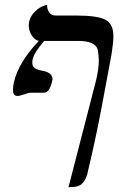

<svg xmlns="http://www.w3.org/2000/svg" viewBox="-20 -587 516 816"><path d="M167 -192.9Q167 -192.9 110.8 -192.9Q101.1 -192.9 82.5 -186Q64 -179.2 54.2 -179.2Q35.2 -179.2 35.2 -205.1Q35.2 -221.2 39.1 -237.8Q59.1 -322.8 145 -413.1Q127 -417 114.5 -437Q102.1 -457 102.1 -480Q102.1 -484.9 104 -495.1Q109.9 -520 128.9 -538.1Q147.9 -556.2 164.1 -561.5L180.2 -566.9V-564Q180.2 -545.9 189.7 -533.4Q199.2 -521 216.8 -521H303.2Q395 -521 428.5 -502.9Q461.9 -484.9 461.9 -433.1Q461.9 -407.2 454.1 -356.9L412.1 -131.8Q387.2 0 354 140.1Q349.1 164.1 340.1 179Q331.1 193.8 321 199.5Q311 205.1 302 206.5Q293 208 283.4 208Q273.9 208 271 209L388.2 -245.1Q400.4 -295.9 399.9 -332Q399.9 -350.1 395 -377Q383.8 -413.1 311 -413.1H168Q126 -365.2 119.1 -335.9Q117.2 -330.1 117.2 -319.8Q117.2 -305.7 127.7 -297.9Q138.2 -290 165 -285.2Q203.1 -277.3 203.1 -250Q203.1 -248 201.2 -240.2Q189.9 -192.9 167 -192.9Z"/></svg>

Font: Linux Libertine
Style: Italic
Weight: 400
Italic angle: -12°
Designer: Philipp H. Poll
Foundry: Philipp H. Poll
Version: Version 5.1.6 ; ttfautohint (v0.9)